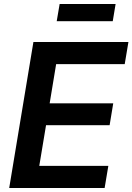

<svg xmlns="http://www.w3.org/2000/svg" viewBox="-20 -937 660 957"><path d="M25.9 0 146.5 -727.5H620.1L601.6 -617.2H259.8L227.5 -421.9H544.4L526.4 -313H209.5L175.8 -110.4H520L501.5 0ZM556.2 -917 542 -831.5H262.7L277.3 -917Z"/></svg>

Font: Inter Semi Bold
Style: Italic
Weight: 600
Italic angle: -9.39999°
Designer: Rasmus Andersson
Foundry: rsms
Version: Version 4.000;git-3c8e0fc